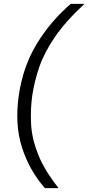

<svg xmlns="http://www.w3.org/2000/svg" viewBox="-20 -831 458 996"><path d="M213 145Q133 54 94.5 -64.5Q56 -183 77 -333Q98 -483 169.5 -601.5Q241 -720 347 -811H418Q319 -719 264 -638Q209 -557 183.5 -482.5Q158 -408 147 -333Q137 -259 141.5 -184Q146 -109 178.5 -28Q211 53 284 145Z"/></svg>

Font: Host Grotesk Light
Style: Italic
Weight: 300
Italic angle: -8°
Designer: Doğukan Karapınar based on Poppins by Indian Type Foundry, Jonny Pinhorn
Foundry: Element Type
Version: Version 1.001; ttfautohint (v1.8.4.7-5d5b)